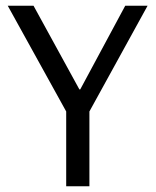

<svg xmlns="http://www.w3.org/2000/svg" viewBox="-20 -650 543 670"><path d="M211 0V-261L7 -630H97L257 -338H260L417 -630H495L292 -261V0Z"/></svg>

Font: Pragati Narrow
Style: Regular
Weight: 400
Designer: Hector Gatti, Marcela Romero, Pablo Cosgaya and Nicolas Silva
Foundry: Omnibus-Type
Version: Version 1.010; ttfautohint (v1.3)